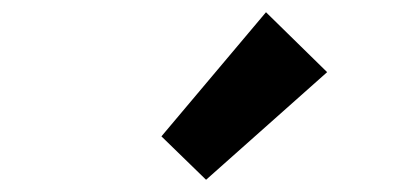

<svg xmlns="http://www.w3.org/2000/svg" viewBox="-20 -944 666 314"><path d="M317 -650 515 -826 415 -924 244 -721Z"/></svg>

Font: Kinto Sans
Style: Bold
Weight: 700
Designer: Authors: Ryoko NISHIZUKA  (kana & ideographs); Paul D. Hunt (Latin, Greek & Cyrillic); Wenlong ZHANG  (bopomofo); Sandol
Foundry: Adobe Systems Incorporated, ookami Inc.
Version: Version 0.001